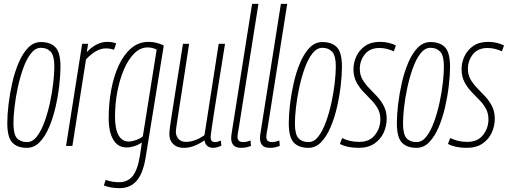

<svg xmlns="http://www.w3.org/2000/svg" viewBox="-20 -760 2645 1000"><path d="M120 10Q70 10 44 -17.5Q18 -45 18 -119Q18 -162 24.5 -217Q31 -272 44 -329Q57 -386 77.5 -434Q98 -482 126.5 -511.5Q155 -541 193 -541Q243 -541 269 -513.5Q295 -486 295 -412Q295 -369 288.5 -313.5Q282 -258 269 -201.5Q256 -145 235.5 -97Q215 -49 186.5 -19.5Q158 10 120 10ZM121 -20Q150 -20 172.5 -49.5Q195 -79 212 -126Q229 -173 240.5 -226.5Q252 -280 257.5 -329.5Q263 -379 263 -413Q263 -470 244 -490.5Q225 -511 193 -511Q164 -511 141 -481.5Q118 -452 101 -404.5Q84 -357 72.5 -303.5Q61 -250 55.5 -200.5Q50 -151 50 -118Q50 -60 68.5 -40Q87 -20 121 -20Z M439 -532 432 -489Q484 -542 538 -542Q565 -542 585 -534L574 -501Q553 -508 531 -508Q507 -508 482 -494.5Q457 -481 428 -451L357 0H324L408 -532Z M521 206 530 177Q565 189 600 189Q645 189 671 157Q697 125 709 49L719 -18Q700 -5 679 1.5Q658 8 639 8Q594 8 570 -32.5Q546 -73 546 -144Q546 -219 559 -290.5Q572 -362 598 -418.5Q624 -475 663 -508.5Q702 -542 754 -542Q775 -542 795 -537Q815 -532 833 -523L740 51Q727 139 693.5 179.5Q660 220 602 220Q557 220 521 206ZM796 -502Q785 -507 773.5 -510Q762 -513 750 -513Q711 -513 680 -482.5Q649 -452 626.5 -400.5Q604 -349 591.5 -284.5Q579 -220 579 -151Q579 -88 597.5 -55.5Q616 -23 650 -23Q667 -23 688.5 -30.5Q710 -38 724 -50Z M937 10Q902 10 882 -9.5Q862 -29 862 -62Q862 -77 866.5 -108Q871 -139 879.5 -193Q888 -247 901 -330Q914 -413 933 -532H965Q946 -407 933.5 -326Q921 -245 913.5 -197.5Q906 -150 902.5 -126Q899 -102 897.5 -91.5Q896 -81 896 -75Q896 -52 909.5 -36.5Q923 -21 949 -21Q994 -21 1045 -56L1119 -532H1152Q1130 -395 1116 -307Q1102 -219 1094 -167.5Q1086 -116 1082.5 -91Q1079 -66 1078 -57.5Q1077 -49 1077 -46Q1077 -34 1082 -27Q1087 -20 1101 -20Q1112 -20 1130 -28L1133 -2Q1123 4 1110.5 7Q1098 10 1090 10Q1072 10 1060 0.5Q1048 -9 1045 -29Q1017 -10 991 0Q965 10 937 10Z M1293 -740H1326L1224 -95Q1221 -78 1219 -66.5Q1217 -55 1217 -46Q1217 -35 1223.5 -27.5Q1230 -20 1248 -20Q1263 -20 1285 -28L1287 0Q1262 10 1236 10Q1208 10 1196 -3.5Q1184 -17 1184 -41Q1184 -47 1185 -54.5Q1186 -62 1187 -69Z M1443 -740H1476L1374 -95Q1371 -78 1369 -66.5Q1367 -55 1367 -46Q1367 -35 1373.5 -27.5Q1380 -20 1398 -20Q1413 -20 1435 -28L1437 0Q1412 10 1386 10Q1358 10 1346 -3.5Q1334 -17 1334 -41Q1334 -47 1335 -54.5Q1336 -62 1337 -69Z M1586 10Q1536 10 1510 -17.5Q1484 -45 1484 -119Q1484 -162 1490.5 -217Q1497 -272 1510 -329Q1523 -386 1543.5 -434Q1564 -482 1592.5 -511.5Q1621 -541 1659 -541Q1709 -541 1735 -513.5Q1761 -486 1761 -412Q1761 -369 1754.5 -313.5Q1748 -258 1735 -201.5Q1722 -145 1701.5 -97Q1681 -49 1652.5 -19.5Q1624 10 1586 10ZM1587 -20Q1616 -20 1638.5 -49.5Q1661 -79 1678 -126Q1695 -173 1706.5 -226.5Q1718 -280 1723.5 -329.5Q1729 -379 1729 -413Q1729 -470 1710 -490.5Q1691 -511 1659 -511Q1630 -511 1607 -481.5Q1584 -452 1567 -404.5Q1550 -357 1538.5 -303.5Q1527 -250 1521.5 -200.5Q1516 -151 1516 -118Q1516 -60 1534.5 -40Q1553 -20 1587 -20Z M1750 -10 1762 -41Q1802 -21 1851 -21Q1905 -21 1933 -57Q1961 -93 1961 -138Q1961 -171 1947 -195.5Q1933 -220 1912 -241Q1891 -262 1870.5 -284Q1850 -306 1835.5 -334Q1821 -362 1821 -400Q1821 -434 1836 -466.5Q1851 -499 1881.5 -520.5Q1912 -542 1960 -542Q1983 -542 2005.5 -536.5Q2028 -531 2042 -523L2031 -493Q2015 -500 1996.5 -505Q1978 -510 1956 -510Q1906 -510 1880 -477Q1854 -444 1854 -401Q1854 -370 1868 -346Q1882 -322 1903 -300.5Q1924 -279 1945 -256.5Q1966 -234 1980 -206Q1994 -178 1994 -142Q1994 -104 1978.5 -69.5Q1963 -35 1930.5 -12.5Q1898 10 1847 10Q1790 10 1750 -10Z M2149 10Q2099 10 2073 -17.5Q2047 -45 2047 -119Q2047 -162 2053.5 -217Q2060 -272 2073 -329Q2086 -386 2106.5 -434Q2127 -482 2155.5 -511.5Q2184 -541 2222 -541Q2272 -541 2298 -513.5Q2324 -486 2324 -412Q2324 -369 2317.5 -313.5Q2311 -258 2298 -201.5Q2285 -145 2264.5 -97Q2244 -49 2215.5 -19.5Q2187 10 2149 10ZM2150 -20Q2179 -20 2201.5 -49.5Q2224 -79 2241 -126Q2258 -173 2269.5 -226.5Q2281 -280 2286.5 -329.5Q2292 -379 2292 -413Q2292 -470 2273 -490.5Q2254 -511 2222 -511Q2193 -511 2170 -481.5Q2147 -452 2130 -404.5Q2113 -357 2101.5 -303.5Q2090 -250 2084.5 -200.5Q2079 -151 2079 -118Q2079 -60 2097.5 -40Q2116 -20 2150 -20Z M2313 -10 2325 -41Q2365 -21 2414 -21Q2468 -21 2496 -57Q2524 -93 2524 -138Q2524 -171 2510 -195.5Q2496 -220 2475 -241Q2454 -262 2433.5 -284Q2413 -306 2398.5 -334Q2384 -362 2384 -400Q2384 -434 2399 -466.5Q2414 -499 2444.5 -520.5Q2475 -542 2523 -542Q2546 -542 2568.5 -536.5Q2591 -531 2605 -523L2594 -493Q2578 -500 2559.5 -505Q2541 -510 2519 -510Q2469 -510 2443 -477Q2417 -444 2417 -401Q2417 -370 2431 -346Q2445 -322 2466 -300.5Q2487 -279 2508 -256.5Q2529 -234 2543 -206Q2557 -178 2557 -142Q2557 -104 2541.5 -69.5Q2526 -35 2493.5 -12.5Q2461 10 2410 10Q2353 10 2313 -10Z"/></svg>

Font: Georama Condensed ExtraLight
Style: Italic
Weight: 200
Width: 3
Italic angle: -9°
Designer: Jean-Baptiste Levee
Foundry: Production Type
Version: Version 1.000